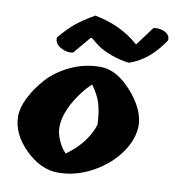

<svg xmlns="http://www.w3.org/2000/svg" viewBox="-89 -904 895 983"><g transform="rotate(10 358.0 -412.5)"><path d="M27 -250Q27 -293 53.5 -346.5Q80 -400 125.5 -451Q171 -502 243.5 -536.5Q316 -571 399.5 -571Q483 -571 562 -482.5Q641 -394 643 -310Q643 -237 591.5 -165Q540 -93 454.5 -46.5Q369 0 278 0Q187 0 107 -79.5Q27 -159 27 -250ZM372 -475Q320 -426 283 -359Q246 -292 245 -233Q244 -202 260 -164.5Q276 -127 300 -103Q404 -178 435 -277Q432 -345 418.5 -388Q405 -431 372 -475ZM322 -707 248 -619Q216 -612 183 -630.5Q150 -649 153 -681Q195 -731 230 -760Q265 -789 327 -825Q464 -799 555 -718H560L631 -814Q665 -820 691.5 -806Q718 -792 716 -765Q640 -650 537 -617Q484 -624 441.5 -640.5Q399 -657 378.5 -671Q358 -685 330 -709Z"/></g></svg>

Font: Tillana ExtraBold
Style: Regular
Weight: 800
Designer: Lipi Raval (Devanagari, Latin), Jonny Pinhorn (Latin)
Foundry: Indian Type Foundry
Version: Version 2.003;PS 1.0;hotconv 1.0.79;makeotf.lib2.5.61930; tt